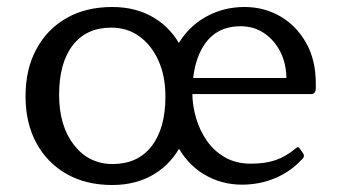

<svg xmlns="http://www.w3.org/2000/svg" viewBox="-20 -520 965 549"><path d="M301 9Q226 9 170.5 -22.5Q115 -54 84 -111Q53 -168 53 -245Q53 -322 84 -379.5Q115 -437 170.5 -468.5Q226 -500 301 -500Q370 -500 421.5 -468.5Q473 -437 501 -379.5Q529 -322 529 -245Q529 -169 501 -111.5Q473 -54 421.5 -22.5Q370 9 301 9ZM302 -51Q374 -51 413.5 -102Q453 -153 453 -244Q453 -303 433 -347Q413 -391 378.5 -416Q344 -441 298 -441Q227 -441 188 -390.5Q149 -340 149 -249Q149 -160 191.5 -105.5Q234 -51 302 -51ZM672 8Q612 8 562.5 -22Q513 -52 483.5 -109.5Q454 -167 454 -249Q454 -331 485 -386.5Q516 -442 567 -471Q618 -500 679 -500Q735 -500 781 -473.5Q827 -447 855 -398Q883 -349 883 -281Q883 -277 883 -271Q883 -265 882 -260Q879 -251 870 -251H516V-297H822L799 -275Q799 -280 799 -284.5Q799 -289 799 -293Q799 -337 782 -371Q765 -405 735.5 -425Q706 -445 668 -445Q601 -445 565.5 -394Q530 -343 530 -254Q530 -219 540.5 -183Q551 -147 571.5 -117.5Q592 -88 623.5 -70Q655 -52 697 -52Q738 -52 767.5 -62Q797 -72 826 -96Q833 -103 838 -94L847 -81Q852 -73 845 -66Q811 -29 766.5 -10.5Q722 8 672 8Z"/></svg>

Font: Hahmlet
Style: Regular
Weight: 400
Designer: Minjoo Ham & Mark Frömberg
Foundry: hypertype
Version: Version 1.002